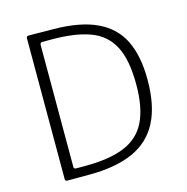

<svg xmlns="http://www.w3.org/2000/svg" viewBox="-108 -845 924 949"><g transform="rotate(-15 353.5 -371.0)"><path d="M120 0Q110 0 110 -11V-731Q110 -737 113 -739.5Q116 -742 121 -742Q136 -742 152 -742Q168 -742 184 -741.5Q200 -741 215.5 -741Q231 -741 246 -741Q385 -740 470.5 -699.5Q556 -659 594.5 -579.5Q633 -500 633 -379Q633 -248 590 -164Q547 -80 458 -40Q369 0 232 0ZM179 -47H226Q351 -47 427.5 -79Q504 -111 538.5 -182.5Q573 -254 573 -371Q573 -498 536 -568Q499 -638 422.5 -666Q346 -694 229 -694H177Q167 -694 167 -680V-57Q167 -47 179 -47Z"/></g></svg>

Font: Libre Franklin ExtraLight
Style: Regular
Weight: 250
Designer: Pablo Impallari, Rodrigo Fuenzalida, Nhung Nguyen
Foundry: Impallari Type
Version: Version 3.000